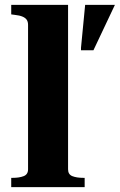

<svg xmlns="http://www.w3.org/2000/svg" viewBox="-20 -767 491 787"><path d="M259 -747V-73Q259 -52 276.5 -45Q294 -38 322 -38H327V0H26V-38H32Q59 -38 77 -45Q95 -52 95 -73V-665Q95 -678 89.5 -686Q84 -694 72 -699Q60 -704 41 -706L26 -708V-747ZM363 -561 451 -747H329L312 -571V-561Z"/></svg>

Font: Roboto Serif 120pt Expanded SemiBold
Style: Regular
Weight: 600
Width: 7
Designer: Greg Gazdowicz
Foundry: Commercial Type
Version: Version 1.008